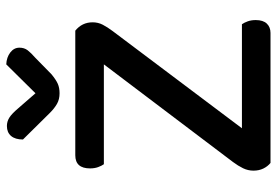

<svg xmlns="http://www.w3.org/2000/svg" viewBox="-152 -710 863 598"><g transform="rotate(-90 279.0 -411.5)"><path d="M482 -608Q508 -587 508 -554Q508 -537 500.5 -522.5Q493 -508 481 -492L178 -89H502Q507 -82 511 -71Q515 -60 515 -46Q515 -23 504 -11.5Q493 0 475 0H70Q59 -9 52.5 -22.5Q46 -36 46 -53Q46 -70 53.5 -85.5Q61 -101 73 -117L377 -519H66Q61 -526 57 -537Q53 -548 53 -562Q53 -608 94 -608ZM377 -823Q399 -822 414 -810.5Q429 -799 429 -782Q429 -767 421 -756.5Q413 -746 397 -732L346 -682Q329 -668 316.5 -662.5Q304 -657 287 -657Q268 -657 254 -665Q240 -673 226 -687L143 -771Q143 -795 154 -808Q165 -821 185 -821Q199 -821 211 -813.5Q223 -806 240 -786L287 -732Z"/></g></svg>

Font: Baloo 2 Medium
Style: Regular
Weight: 500
Designer: Sarang Kulkarni and Ek Type
Foundry: Ek Type
Version: Version 1.640;hotconv 1.0.111;makeotfexe 2.5.65597; ttfautoh